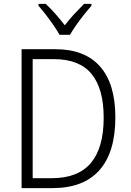

<svg xmlns="http://www.w3.org/2000/svg" viewBox="-20 -967 671 987"><path d="M573 -364Q573 -184 491 -92Q409 0 250 0H91V-714H265Q416 -714 494.5 -625Q573 -536 573 -364ZM513 -362Q513 -511 450.5 -587Q388 -663 257 -663H148V-51H246Q381 -51 447 -129Q513 -207 513 -362ZM286 -788Q274 -810 255 -837.5Q236 -865 215.5 -891.5Q195 -918 178 -937V-947H215Q239 -925 265 -895.5Q291 -866 313 -837Q336 -867 361 -894Q386 -921 412 -947H450V-937Q432 -917 411 -890.5Q390 -864 371 -837Q352 -810 340 -788Z"/></svg>

Font: Noto Sans Arabic SemCond Light
Style: Regular
Weight: 300
Width: 4
Designer: Monotype Design Team, Nadine Chahine, Nizar Qandah and Khaled Hosny
Foundry: Monotype Imaging Inc.
Version: Version 2.012; ttfautohint (v1.8.4.7-5d5b)